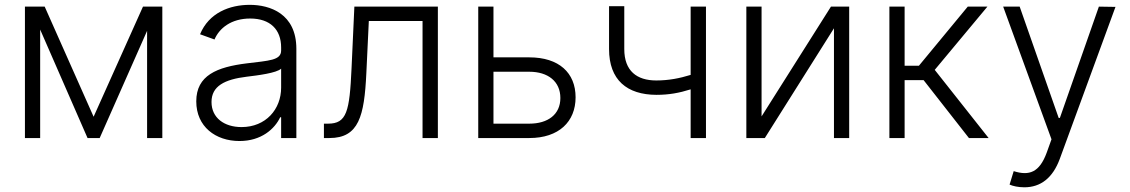

<svg xmlns="http://www.w3.org/2000/svg" viewBox="-20 -573 4690 797"><path d="M368.6 -88.4 165.5 -545.5H83.5V0H146.7V-450.3L343.4 0H393.8L590.6 -445V0H653.8V-545.5H573.5Z M974.1 12.4C1065 12.4 1120.4 -38 1143.1 -86.3H1147V0H1210.2V-370.4C1210.2 -516.7 1100.1 -552.9 1016.7 -552.9C933.2 -552.9 847.3 -519.9 810.4 -430.8L870.4 -409.1C890.3 -456 939.6 -496.1 1018.5 -496.1C1101.2 -496.1 1147 -450.6 1147 -376.1V-363.3C1147 -322.1 1095.9 -321.4 1004.3 -310C881 -294.7 794.7 -260.3 794.7 -152.3C794.7 -47.2 875 12.4 974.1 12.4ZM982.6 -45.5C911.2 -45.5 858 -83.5 858 -149.5C858 -215.6 911.9 -243.3 1004.3 -254.6C1049 -259.9 1128.6 -269.9 1147 -288V-209.2C1147 -119.7 1083.5 -45.5 982.6 -45.5Z M1324.6 0H1347.3C1469.8 0 1492.2 -91.3 1500.7 -268.8L1511 -485.8H1734V0H1797.6V-545.5H1451L1439.3 -290.1C1431.1 -109.4 1419.4 -59.7 1341.6 -59.7H1324.6Z M2028.4 -334.9V-545.5H1965.2V0H2177.2C2299.7 0 2369.3 -67.8 2369.3 -169C2369.3 -271 2300.1 -334.9 2177.2 -334.9ZM2028.4 -275.2H2177.2C2254.3 -275.2 2306.1 -235.4 2306.1 -166.2C2306.1 -97.7 2254.3 -59.7 2177.2 -59.7H2028.4Z M2910.5 -545.5H2846.9V-262.1C2801.1 -247.9 2755.7 -239 2704.2 -239C2623.6 -239 2571.4 -278.4 2571.4 -369.3V-547.2H2508.2V-369.3C2508.2 -241.1 2582.4 -179.7 2704.9 -179.3C2756.7 -179.3 2799.4 -187.1 2846.9 -202.1V0H2910.5Z M3141.3 -89.8V-545.5H3078.1V0H3154.8L3441.8 -455.6V0H3505V-545.5H3429.3Z M3671.9 0H3735.1V-240.4H3813.9L4002.1 0H4083.8L3860.1 -283L4078.8 -545.5H3997.2L3794.4 -300.1H3735.1V-545.5H3671.9Z M4231.9 204.5C4300.1 204.5 4350.1 165.5 4379.3 86.3L4610.4 -544.4L4541.5 -545.5L4379.6 -83.5H4374.6L4212.7 -545.5H4144.2L4344.8 5.3L4324.9 60.7C4294.7 143.1 4252.1 157.7 4187.9 137.4L4170.8 193.2C4183.6 199.2 4207 204.5 4231.9 204.5Z"/></svg>

Font: Karasuma Gothic
Style: Light
Weight: 300
Designer: Rasmus Andersson / Ryoko Nishizuka
Foundry: rsms
Version: Version 1.00